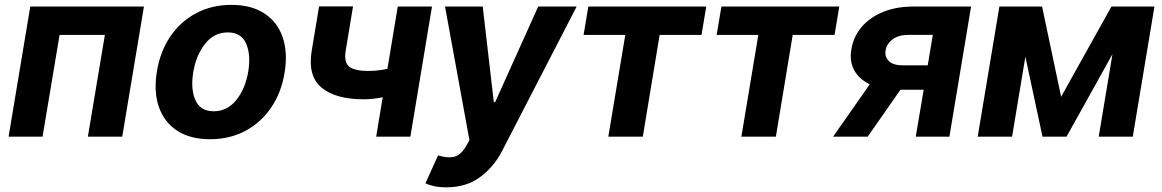

<svg xmlns="http://www.w3.org/2000/svg" viewBox="-20 -573 4872 805"><path d="M16 0 106.9 -545.5H583.5L492.5 0H348.4L419.7 -426.5H229.8L158.4 0Z M860.8 10.7Q777.3 10.7 722.8 -25Q668.3 -60.7 646.1 -124.6Q623.9 -188.6 637.8 -273.1Q651.3 -356.9 693.9 -419.7Q736.5 -482.6 802.2 -517.6Q867.9 -552.6 950.3 -552.6Q1033.4 -552.6 1088.1 -516.9Q1142.8 -481.2 1165 -417.3Q1187.1 -353.3 1173.3 -268.5Q1159.8 -185 1117 -122.2Q1074.2 -59.3 1008.7 -24.3Q943.2 10.7 860.8 10.7ZM876.1 -106.5Q933.2 -106.5 971.1 -154.1Q1008.9 -201.7 1021 -273.8Q1032.3 -344.5 1011.7 -390.8Q991.1 -437.1 935 -437.1Q877.5 -437.1 839.7 -389.2Q801.8 -341.3 790.1 -269.2Q778.8 -198.9 799.5 -152.7Q820.3 -106.5 876.1 -106.5Z M1791.2 -545.5 1700.6 0H1557.2L1584.5 -165.1Q1564.3 -161.2 1543.9 -158.9Q1523.4 -156.6 1505.7 -156.6Q1388.1 -156.6 1328.8 -205.1Q1269.5 -253.6 1286.9 -360.1L1317.8 -546.2H1460.2L1429.3 -360.1Q1421.5 -312.9 1443.4 -294.2Q1465.2 -275.6 1525.2 -275.6Q1563.2 -275.6 1604.4 -284.4L1647.7 -545.5Z M1851.2 212.4Q1820 212.4 1797.6 206.9Q1775.2 201.3 1763.5 195.7L1816.8 78.5Q1854.8 90.6 1882.6 84.7Q1910.5 78.8 1932.9 41.9L1948.2 14.6L1845.9 -545.5H2003.9L2050.4 -144.9H2056.1L2236.5 -545.5H2397.7L2083.8 62.5Q2049.7 127.8 1992 170.1Q1934.3 212.4 1851.2 212.4Z M2426.8 -426.5 2446.7 -545.5H2941.1L2921.2 -426.5H2745.7L2675.1 0H2530.5L2601.6 -426.5Z M2984.7 -426.5 3004.6 -545.5H3498.9L3479 -426.5H3303.6L3233 0H3088.4L3159.4 -426.5Z M3819.6 0 3852.6 -196.7H3755.3L3617.9 0H3473L3626.8 -219.8Q3581.7 -241.1 3561.3 -278.9Q3540.8 -316.8 3549.7 -366.5Q3558.2 -419.7 3592.7 -460Q3627.1 -500.4 3682.4 -522.9Q3737.6 -545.5 3808.2 -545.5H4051.5L3960.6 0ZM3869.7 -299 3891 -426.8H3788.7Q3746.8 -426.8 3721.9 -407.7Q3697.1 -388.5 3693.2 -362.2Q3688.2 -335.6 3706.3 -317.3Q3724.4 -299 3765.6 -299Z M4429 -167.3 4639.9 -545.5H4820.3L4729.4 0H4586.6L4644.2 -345.9L4451.7 0H4350.9L4279.1 -335.2L4223.4 0H4079.2L4170.1 -545.5H4349.1Z"/></svg>

Font: Inter UI
Style: Bold Italic
Weight: 700
Italic angle: 9.39999°
Designer: Rasmus Andersson
Foundry: rsms
Version: 3.2;8d6f07862